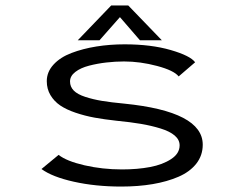

<svg xmlns="http://www.w3.org/2000/svg" viewBox="-20 -675 890 706"><path d="M575 -527H494.5L421 -612L346 -527H266L389 -655H451.5ZM426 11Q331 11 251.5 -6.8Q172 -24.5 132.5 -53.5L195.5 -105.5Q224.5 -82.5 290.5 -67.2Q356.5 -52 428.5 -52Q485.5 -52 531.8 -60.8Q578 -69.5 609.2 -90Q640.5 -110.5 640.5 -140.5Q640.5 -161 622.5 -176.5Q604.5 -192 570.5 -202.5Q536.5 -213 498.2 -219.5Q460 -226 408.5 -231Q363 -236 327.5 -242.5Q292 -249 258 -260.5Q224 -272 201.5 -287.2Q179 -302.5 165.5 -325.2Q152 -348 152 -376.5Q152 -410.5 176.8 -437.5Q201.5 -464.5 243 -480.2Q284.5 -496 334.2 -504Q384 -512 438 -512Q535.5 -512 607.8 -491Q680 -470 697.5 -446L637 -394Q619.5 -416 557.5 -432.5Q495.5 -449 436 -449Q403.5 -449 371 -445.2Q338.5 -441.5 307.5 -433.5Q276.5 -425.5 257 -410.5Q237.5 -395.5 237.5 -375.5Q237.5 -356 251.2 -342Q265 -328 293.5 -318.8Q322 -309.5 355.2 -304Q388.5 -298.5 436.5 -294Q725.5 -265 725.5 -143Q725.5 -103.5 701.8 -73.2Q678 -43 636.2 -25Q594.5 -7 541.5 2Q488.5 11 426 11Z"/></svg>

Font: League Mono Wide Light
Style: Regular
Weight: 300
Width: 8
Designer: Tyler Finck
Foundry: The League of Moveable Type / Tyler Finck
Version: Version 2.210